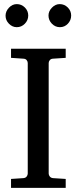

<svg xmlns="http://www.w3.org/2000/svg" viewBox="-20 -906 370 926"><path d="M323.2 -831.1Q323.2 -808.6 307.4 -791.7Q291.5 -774.9 269 -774.9Q246.6 -774.9 230.2 -791.7Q213.9 -808.6 213.9 -831.1Q213.9 -852.1 230.5 -869.1Q247.1 -886.2 268.1 -886.2Q290.5 -886.2 306.9 -869.9Q323.2 -853.5 323.2 -831.1ZM116.2 -831.1Q116.2 -808.6 99.9 -791.7Q83.5 -774.9 61 -774.9Q39.6 -774.9 23.2 -791.5Q6.8 -808.1 6.8 -830.1Q6.8 -851.6 23.2 -868.9Q39.6 -886.2 61 -886.2Q83.5 -886.2 99.9 -869.9Q116.2 -853.5 116.2 -831.1ZM296.9 0H33.2V-43L92.8 -46.9Q103.5 -47.9 108.6 -54.7Q113.8 -61.5 113.8 -68.8V-602.1Q113.8 -609.4 108.6 -616Q103.5 -622.6 92.8 -623L33.2 -627V-670.9H296.9V-627L235.8 -623Q225.6 -622.6 220.2 -616Q214.8 -609.4 214.8 -602.1V-68.8Q214.8 -61.5 220.2 -54.7Q225.6 -47.9 235.8 -46.9L296.9 -43Z"/></svg>

Font: Abyssinica SIL
Style: Regular
Weight: 400
Designer: Victor Gaultney and Lorna Evans
Foundry: SIL International
Version: Version 2.100